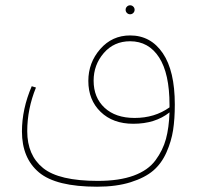

<svg xmlns="http://www.w3.org/2000/svg" viewBox="-20 -471 754 726"><path d="M484 -422Q479 -417 472 -417Q465 -417 460 -422Q455 -427 455 -434Q455 -441 460 -446Q465 -451 472 -451Q479 -451 484 -446Q489 -441 489 -434Q489 -427 484 -422ZM472 -337Q550 -337 595.5 -270Q641 -203 641 -76Q641 -21 634.5 21Q628 63 609.5 105Q591 147 559.5 174Q528 201 474 218Q420 235 347 235Q192 235 127.5 181Q63 127 63 26Q63 -59 100 -145L116 -140Q83 -59 83 25Q83 116 143 164.5Q203 213 350 213Q431 213 485.5 193Q540 173 568 135Q596 97 607.5 54.5Q619 12 621 -46Q567 -3 484 -3Q407 -3 360.5 -48Q314 -93 314 -165Q314 -234 359 -285.5Q404 -337 472 -337ZM489 -25Q565 -25 621 -65V-74Q621 -193 581.5 -254Q542 -315 472 -315Q411 -315 372.5 -270.5Q334 -226 334 -166Q334 -102 375.5 -63.5Q417 -25 489 -25Z"/></svg>

Font: FiraGO Thin
Style: Regular
Weight: 100
Designer: bBox Type
Foundry: bBox Type GmbH
Version: Version 1.001;PS 001.001;hotconv 1.0.88;makeotf.lib2.5.64775